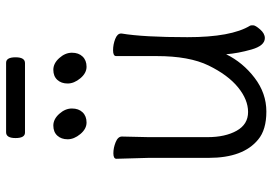

<svg xmlns="http://www.w3.org/2000/svg" viewBox="-152 -724 894 630"><g transform="rotate(-90 295.0 -409.0)"><path d="M485 13Q460 13 447.5 -31Q435 -75 432 -114Q405 -59 354.5 -20.5Q304 18 244 18Q184 18 152 -9Q92 -58 92 -171V-368L89 -474Q89 -484 107 -484Q125 -484 143.5 -476.5Q162 -469 162 -456L160 -368V-175Q160 -117 181 -79.5Q202 -42 242.5 -42Q283 -42 323.5 -75Q364 -108 395 -171.5Q426 -235 426 -342V-475Q426 -485 445 -485Q464 -485 482 -478Q500 -471 500 -459V-457Q488 -385 488 -241Q488 -97 526 -35Q527 -33 527 -25.5Q527 -18 513.5 -2.5Q500 13 485 13ZM241.5 -585Q229 -572 208 -572Q187 -572 170 -592.5Q153 -613 153 -634Q153 -655 165 -668Q177 -681 198 -681Q219 -681 236.5 -661.5Q254 -642 254 -620Q254 -598 241.5 -585ZM424.5 -585Q412 -572 391 -572Q370 -572 353 -592.5Q336 -613 336 -634Q336 -655 348 -668Q360 -681 381 -681Q402 -681 419.5 -661.5Q437 -642 437 -620Q437 -598 424.5 -585ZM175 -774Q157 -774 157 -805Q157 -836 176 -836H404Q422 -836 422 -805Q422 -774 403 -774Z"/></g></svg>

Font: LXGW WenKai TC
Style: Regular
Weight: 400
Designer: LXGW / Fontworks Inc.
Foundry: LXGW / Fontworks Inc.
Version: Version 1.330